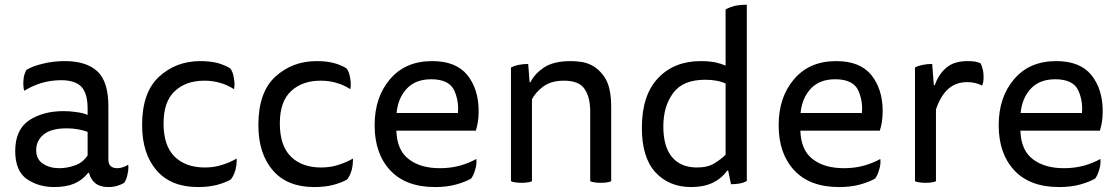

<svg xmlns="http://www.w3.org/2000/svg" viewBox="-20 -755 4635 795"><path d="M348.6 -39.1Q355.5 -11.7 375 3.9Q394.5 19.5 427.7 19.5Q448.2 19.5 464.8 14.6Q481.4 9.8 494.1 2Q503.9 -11.7 507.8 -32.2Q511.7 -47.9 511.7 -63.5Q511.7 -68.4 510.7 -73.2Q503.9 -67.4 491.2 -63.5Q478.5 -58.6 463.9 -58.6Q449.2 -58.6 439.5 -66.4Q428.7 -74.2 428.7 -95.7Q428.7 -168.9 428.7 -314.5Q428.7 -417 383.8 -459Q337.9 -502 249 -502Q199.2 -502 157.2 -491.2Q115.2 -481.4 89.8 -465.8Q79.1 -449.2 77.1 -422.9Q75.2 -397.5 80.1 -378.9Q111.3 -398.4 150.4 -411.1Q190.4 -422.9 233.4 -422.9Q291 -422.9 317.4 -395.5Q342.8 -367.2 342.8 -304.7Q342.8 -295.9 342.8 -279.3Q321.3 -288.1 294.9 -291Q267.6 -294.9 243.2 -294.9Q158.2 -294.9 100.6 -256.8Q43 -217.8 43 -129.9Q43 -47.9 90.8 -13.7Q139.6 19.5 204.1 19.5Q253.9 19.5 288.1 4.9Q323.2 -10.7 344.7 -39.1Q346.7 -39.1 348.6 -39.1ZM342.8 -111.3Q323.2 -82 291 -70.3Q257.8 -58.6 225.6 -58.6Q185.5 -58.6 158.2 -77.1Q129.9 -94.7 129.9 -133.8Q129.9 -173.8 162.1 -199.2Q193.4 -223.6 255.9 -223.6Q281.2 -223.6 302.7 -219.7Q324.2 -215.8 342.8 -209Q342.8 -176.8 342.8 -111.3Z M657.2 -244.1Q657.2 -335 704.1 -377.9Q750 -420.9 826.2 -420.9Q861.3 -420.9 890.6 -412.1Q919.9 -404.3 949.2 -385.7Q953.1 -408.2 948.2 -432.6Q944.3 -458 933.6 -471.7Q912.1 -485.4 880.9 -494.1Q849.6 -502 809.6 -502Q709 -502 638.7 -437.5Q568.4 -373 568.4 -237.3Q568.4 -118.2 628.9 -48.8Q688.5 19.5 799.8 19.5Q843.8 19.5 877.9 10.7Q911.1 2 935.5 -11.7Q947.3 -25.4 955.1 -51.8Q960 -72.3 960 -88.9Q960 -94.7 960 -98.6Q931.6 -82 899.4 -72.3Q867.2 -61.5 828.1 -61.5Q749 -61.5 703.1 -106.4Q657.2 -151.4 657.2 -244.1Z M1138.7 -244.1Q1138.7 -335 1185.5 -377.9Q1231.4 -420.9 1307.6 -420.9Q1342.8 -420.9 1372.1 -412.1Q1401.4 -404.3 1430.7 -385.7Q1434.6 -408.2 1429.7 -432.6Q1425.8 -458 1415 -471.7Q1393.6 -485.4 1362.3 -494.1Q1331.1 -502 1291 -502Q1190.4 -502 1120.1 -437.5Q1049.8 -373 1049.8 -237.3Q1049.8 -118.2 1110.4 -48.8Q1169.9 19.5 1281.2 19.5Q1325.2 19.5 1359.4 10.7Q1392.6 2 1417 -11.7Q1428.7 -25.4 1436.5 -51.8Q1441.4 -72.3 1441.4 -88.9Q1441.4 -94.7 1441.4 -98.6Q1413.1 -82 1380.9 -72.3Q1348.6 -61.5 1309.6 -61.5Q1230.5 -61.5 1184.6 -106.4Q1138.7 -151.4 1138.7 -244.1Z M1950.2 -213.9Q1956.1 -232.4 1959 -252Q1961.9 -272.5 1961.9 -294.9Q1961.9 -385.7 1915 -444.3Q1868.2 -502 1769.5 -502Q1658.2 -502 1594.7 -426.8Q1531.2 -352.5 1531.2 -236.3Q1531.2 -119.1 1595.7 -49.8Q1660.2 19.5 1781.2 19.5Q1831.1 19.5 1869.1 8.8Q1907.2 -2 1930.7 -15.6Q1940.4 -28.3 1947.3 -51.8Q1955.1 -76.2 1952.1 -96.7Q1922.9 -80.1 1884.8 -69.3Q1846.7 -58.6 1801.8 -58.6Q1720.7 -58.6 1672.9 -95.7Q1624 -131.8 1621.1 -213.9Q1731.4 -213.9 1950.2 -213.9ZM1622.1 -287.1Q1627.9 -349.6 1665 -388.7Q1701.2 -426.8 1765.6 -426.8Q1837.9 -426.8 1860.4 -381.8Q1877 -345.7 1877 -305.7Q1877 -296.9 1876 -287.1Q1792 -287.1 1622.1 -287.1Z M2182.6 -343.8Q2198.2 -374 2230.5 -397.5Q2262.7 -420.9 2315.4 -420.9Q2377.9 -420.9 2400.4 -386.7Q2423.8 -352.5 2423.8 -294.9Q2423.8 -198.2 2423.8 -4.9Q2430.7 -1 2441.4 0Q2452.1 2 2467.8 2Q2483.4 2 2494.1 0Q2503.9 -1 2510.7 -4.9Q2510.7 -107.4 2510.7 -311.5Q2510.7 -390.6 2486.3 -430.7Q2460.9 -470.7 2424.8 -487.3Q2406.2 -496.1 2384.8 -499Q2363.3 -502 2342.8 -502Q2272.5 -502 2232.4 -475.6Q2193.4 -449.2 2176.8 -415Q2175.8 -415 2172.9 -415Q2170.9 -433.6 2167 -490.2Q2145.5 -490.2 2127 -486.3Q2108.4 -482.4 2095.7 -475.6Q2095.7 -453.1 2095.7 -407.2Q2095.7 -306.6 2095.7 -4.9Q2102.5 -1 2113.3 0Q2124 2 2139.6 2Q2155.3 2 2166 0Q2175.8 -1 2182.6 -4.9Q2182.6 -118.2 2182.6 -343.8Z M2984.4 -483.4Q2966.8 -491.2 2940.4 -497.1Q2913.1 -502 2881.8 -502Q2770.5 -502 2704.1 -430.7Q2637.7 -360.4 2637.7 -225.6Q2637.7 -102.5 2694.3 -41Q2751 19.5 2841.8 19.5Q2893.6 19.5 2930.7 2Q2968.8 -16.6 2991.2 -48.8Q2992.2 -48.8 2995.1 -48.8Q2998 -35.2 3006.8 7.8Q3025.4 7.8 3042 4.9Q3059.6 2 3072.3 -5.9Q3072.3 -249 3072.3 -735.4Q3043.9 -735.4 3021.5 -730.5Q3000 -724.6 2984.4 -715.8Q2984.4 -638.7 2984.4 -483.4ZM2984.4 -114.3Q2965.8 -95.7 2938.5 -79.1Q2911.1 -61.5 2866.2 -61.5Q2798.8 -61.5 2762.7 -104.5Q2726.6 -147.5 2726.6 -231.4Q2726.6 -315.4 2767.6 -370.1Q2807.6 -424.8 2900.4 -424.8Q2923.8 -424.8 2946.3 -420.9Q2967.8 -417 2984.4 -409.2Q2984.4 -310.5 2984.4 -114.3Z M3623 -213.9Q3628.9 -232.4 3631.8 -252Q3634.8 -272.5 3634.8 -294.9Q3634.8 -385.7 3587.9 -444.3Q3541 -502 3442.4 -502Q3331.1 -502 3267.6 -426.8Q3204.1 -352.5 3204.1 -236.3Q3204.1 -119.1 3268.6 -49.8Q3333 19.5 3454.1 19.5Q3503.9 19.5 3542 8.8Q3580.1 -2 3603.5 -15.6Q3613.3 -28.3 3620.1 -51.8Q3627.9 -76.2 3625 -96.7Q3595.7 -80.1 3557.6 -69.3Q3519.5 -58.6 3474.6 -58.6Q3393.6 -58.6 3345.7 -95.7Q3296.9 -131.8 3293.9 -213.9Q3404.3 -213.9 3623 -213.9ZM3294.9 -287.1Q3300.8 -349.6 3337.9 -388.7Q3374 -426.8 3438.5 -426.8Q3510.7 -426.8 3533.2 -381.8Q3549.8 -345.7 3549.8 -305.7Q3549.8 -296.9 3548.8 -287.1Q3464.8 -287.1 3294.9 -287.1Z M3850.6 -402.3Q3849.6 -402.3 3846.7 -402.3Q3844.7 -423.8 3839.8 -490.2Q3818.4 -490.2 3799.8 -486.3Q3781.2 -482.4 3768.6 -475.6Q3768.6 -453.1 3768.6 -407.2Q3768.6 -306.6 3768.6 -4.9Q3775.4 -1 3786.1 0Q3796.9 2 3812.5 2Q3828.1 2 3838.9 0Q3848.6 -1 3855.5 -4.9Q3855.5 -103.5 3855.5 -301.8Q3874 -357.4 3906.2 -386.7Q3938.5 -415 3984.4 -415Q4002.9 -415 4018.6 -411.1Q4034.2 -407.2 4046.9 -400.4Q4048.8 -405.3 4050.8 -414.1Q4052.7 -423.8 4052.7 -436.5Q4052.7 -456.1 4048.8 -468.8Q4045.9 -482.4 4040 -493.2Q4031.2 -497.1 4017.6 -500Q4003.9 -502 3987.3 -502Q3929.7 -502 3898.4 -474.6Q3866.2 -447.3 3850.6 -402.3Z M4534.2 -213.9Q4540 -232.4 4543 -252Q4545.9 -272.5 4545.9 -294.9Q4545.9 -385.7 4499 -444.3Q4452.1 -502 4353.5 -502Q4242.2 -502 4178.7 -426.8Q4115.2 -352.5 4115.2 -236.3Q4115.2 -119.1 4179.7 -49.8Q4244.1 19.5 4365.2 19.5Q4415 19.5 4453.1 8.8Q4491.2 -2 4514.6 -15.6Q4524.4 -28.3 4531.2 -51.8Q4539.1 -76.2 4536.1 -96.7Q4506.8 -80.1 4468.8 -69.3Q4430.7 -58.6 4385.7 -58.6Q4304.7 -58.6 4256.8 -95.7Q4208 -131.8 4205.1 -213.9Q4315.4 -213.9 4534.2 -213.9ZM4206.1 -287.1Q4211.9 -349.6 4249 -388.7Q4285.2 -426.8 4349.6 -426.8Q4421.9 -426.8 4444.3 -381.8Q4460.9 -345.7 4460.9 -305.7Q4460.9 -296.9 4460 -287.1Q4376 -287.1 4206.1 -287.1Z"/></svg>

Font: cl
Style: Regular
Weight: 400
Designer: Mitja Miklavcic
Version: Version 1.0